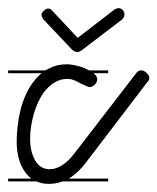

<svg xmlns="http://www.w3.org/2000/svg" viewBox="-20 -460 387 472"><path d="M246 -14H134Q118 -8 100 -8Q83 -8 70 -14H0V-21H57Q48 -28 41 -38Q31 -52 26 -71Q21 -90 21 -112Q21 -127 23 -147Q25 -167 30 -188Q35 -209 44.5 -229.5Q54 -250 68 -266Q75 -274 82 -280H0V-287H92Q96 -289 101 -292Q120 -302 145 -302Q152 -302 164.5 -299.5Q177 -297 189 -292Q194 -289 199 -287H246V-280H210Q219 -273 219 -265Q219 -258 213 -252Q207 -246 201 -246Q197 -246 191 -249L178 -255Q171 -259 163 -262.5Q155 -266 145 -266Q113 -266 87 -232Q73 -212 64 -183Q54 -149 54 -119Q54 -87 66.5 -65.5Q79 -44 102 -44Q133 -44 163 -83L314 -279Q319 -287 327 -287Q334 -287 340.5 -280.5Q347 -274 347 -269Q347 -262 342 -258L191 -60Q171 -34 149 -21H246ZM262 -437Q268 -440 272 -440Q277 -440 281.5 -435.5Q286 -431 286 -424Q286 -418 280 -412L179 -335Q174 -332 170 -332Q165 -332 158 -337L87 -412Q82 -419 82 -424Q82 -428 87.5 -433.5Q93 -439 99 -439Q104 -439 109 -433L171 -367Z"/></svg>

Font: Gruenewald VA 3. Klasse
Style: Regular
Weight: 400
Designer: Peter Wiegel
Foundry: Peter Wiegel, nach dem Schriftentwurf von Dr. H. Gr¸newald
Version: Version 0.007